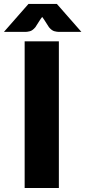

<svg xmlns="http://www.w3.org/2000/svg" viewBox="-52 -934 425 954"><path d="M0 0ZM240.5 0H70.5V-728.5H240.5ZM352.5 -775.5H240.5Q231.5 -775.5 218.5 -778.8Q205.5 -782 191.5 -798.5L166.5 -837.5Q164 -841 161.8 -844Q159.5 -847 157.5 -850L148.5 -837.5L123.5 -798.5Q109.5 -782 96.5 -778.8Q83.5 -775.5 74.5 -775.5H-32.5L89.5 -914.5H230.5Z"/></svg>

Font: Lato Black
Style: Regular
Weight: 900
Designer: Lukasz Dziedzic
Foundry: tyPoland Lukasz Dziedzic
Version: Version 2.007; 2014-02-27